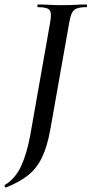

<svg xmlns="http://www.w3.org/2000/svg" viewBox="-50 -645 409 858"><path d="M-23 193Q-25 194 -28 189Q-31 184 -29 182Q18 154 44 98Q70 42 85 -40L174 -544Q182 -587 171.5 -600Q161 -613 120 -613Q117 -613 117 -619Q117 -625 120 -625Q142 -625 169 -623.5Q196 -622 226 -622Q261 -622 288 -623.5Q315 -625 336 -625Q339 -625 339 -619Q339 -613 336 -613Q308 -613 293 -607Q278 -601 271 -586Q264 -571 259 -542L175 -67Q161 11 137 60Q113 109 74.5 139Q36 169 -23 193Z"/></svg>

Font: Cormorant SemiBold
Style: Italic
Weight: 600
Italic angle: -10°
Designer: Christian Thalmann (Catharsis Fonts)
Foundry: Catharsis Fonts
Version: Version 4.000